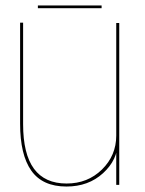

<svg xmlns="http://www.w3.org/2000/svg" viewBox="-20 -676 531 702"><path d="M405 0H416V-592H405V-107.5ZM64.5 -593H53.5V-224Q53.5 -110 94.5 -52Q135.5 6 223 6Q303.5 6 357 -43Q410.5 -92 410.5 -156.5L405 -180Q405 -107.5 352.8 -56.2Q300.5 -5 223.5 -5Q144 -5 104.2 -59Q64.5 -113 64.5 -222ZM118.5 -646H351.5V-656H118.5Z"/></svg>

Font: Anybody Thin Thin
Style: Regular
Weight: 250
Version: Version 1.113;gftools[0.9.25]